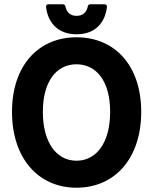

<svg xmlns="http://www.w3.org/2000/svg" viewBox="-20 -852 714 896"><path d="M337 24C516 24 639 -113 639 -330C639 -546 516 -678 337 -678C159 -678 36 -546 36 -330C36 -113 159 24 337 24ZM337 -102C244 -102 180 -186 180 -330C180 -473 244 -552 337 -552C430 -552 494 -473 494 -330C494 -186 430 -102 337 -102ZM337 -692C428 -692 471 -750 479 -819C480 -830 472 -832 467 -832H402C396 -832 391 -829 390 -823C385 -798 370 -778 337 -778C305 -778 290 -798 285 -823C284 -829 279 -832 273 -832H207C196 -832 194 -824 195 -819C203 -750 247 -692 337 -692Z"/></svg>

Font: Falling Sky
Style: Bd
Weight: 700
Designer: Paul D. Hunt
Foundry: Adobe Systems Incorporated
Version: Version 1.02